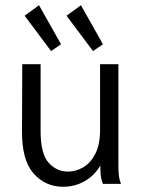

<svg xmlns="http://www.w3.org/2000/svg" viewBox="-20 -702 540 733"><path d="M221 11Q153 11 108 -40Q63 -91 64 -202L65 -457H135V-202Q135 -115 165.5 -81Q196 -47 239 -47Q271 -47 299 -64Q327 -81 344.5 -116Q362 -151 362 -205V-457H432V-71Q432 -53 433.5 -35.5Q435 -18 442 0H373Q366 -17 364.5 -35Q363 -53 363 -70Q341 -32 303.5 -10.5Q266 11 221 11ZM175 -507 74 -642 129 -682 213 -533ZM335 -507 234 -642 289 -682 373 -533Z"/></svg>

Font: Inconsolata Nerd Font Mono
Style: Regular
Weight: 400
Monospace: yes
Designer: Raph Levien, Cyreal, Brenton Simpson
Foundry: Raph Levien, Cyreal, Google
Version: Version 3.000; ttfautohint (v1.8.3);Nerd Fonts 3.0.2